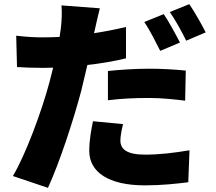

<svg xmlns="http://www.w3.org/2000/svg" viewBox="-20 -835 1040 925"><path d="M500 -493V-352C564 -360 625 -363 698 -363C760 -363 822 -356 872 -350L875 -495C814 -501 754 -504 698 -504C632 -504 558 -499 500 -493ZM573 -237 428 -251C420 -213 410 -159 410 -108C410 -6 503 58 678 58C762 58 829 50 887 43L893 -111C816 -98 746 -90 679 -90C591 -90 560 -116 560 -158C560 -178 566 -211 573 -237ZM769 -767 675 -729C702 -690 731 -631 752 -590L847 -630C829 -665 794 -730 769 -767ZM892 -815 798 -777C825 -739 857 -680 877 -639L971 -679C954 -713 918 -777 892 -815ZM187 -655C143 -655 112 -657 58 -663L62 -512C96 -510 134 -508 186 -508L236 -509L218 -438C181 -299 102 -86 42 13L211 70C268 -54 334 -257 371 -396L401 -522C465 -529 530 -540 587 -554V-705C536 -693 485 -683 433 -675L437 -692C442 -715 453 -764 461 -795L276 -809C279 -784 278 -739 273 -697L267 -657C240 -656 214 -655 187 -655Z"/></svg>

Font: Noto Sans TC Black
Style: Regular
Weight: 900
Designer: Ryoko NISHIZUKA 西塚涼子 (kana, bopomofo & ideographs); Paul D. Hunt (Latin, Greek & Cyrillic); Sandoll Communications 산돌커뮤니
Foundry: Adobe
Version: Version 2.004;hotconv 1.0.118;makeotfexe 2.5.65603